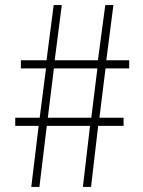

<svg xmlns="http://www.w3.org/2000/svg" viewBox="-20 -735 561 755"><path d="M103 0H135L164 -240H334L306 0H338L366 -240H466V-272H371L395 -466H488V-498H398L426 -715H394L365 -498H195L223 -715H191L163 -498H62V-466H161L136 -272H40V-240H132ZM168 -272 192 -466H363L339 -272Z"/></svg>

Font: Harano Aji Gothic K1 ExtraLight
Style: Regular
Weight: 250
Foundry: Masamichi Hosoda
Version: HaranoAjiGothicK1-ExtraLight version 20230610;ttx 4.39.4